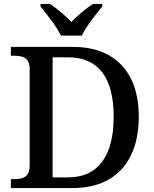

<svg xmlns="http://www.w3.org/2000/svg" viewBox="-20 -951 778 971"><path d="M288 -771H394C415 -816 466 -880 497 -918V-931H450C414 -908 371 -871 341 -840C311 -871 268 -908 233 -931H185V-918C216 -880 267 -816 288 -771ZM35 0H348C569 0 682 -142 682 -361C682 -588 558 -714 348 -714H35V-669H53C95 -669 130 -659 130 -603V-114C130 -56 96 -45 55 -45H35ZM325 -54H246V-661H326C478 -661 555 -557 555 -361C555 -165 478 -54 325 -54Z"/></svg>

Font: Noto Serif Myanmar Medium
Style: Regular
Weight: 500
Designer: Ben Mitchell and the Monotype Design Team
Foundry: Monotype Imaging Inc.
Version: Version 2.106